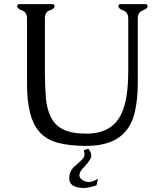

<svg xmlns="http://www.w3.org/2000/svg" viewBox="-20 -706 799 954"><path d="M418.5 32.7Q433.6 51.3 433.6 66.9Q433.6 75.7 429.2 83.5Q416 105.5 399.9 121.6Q374.5 146.5 374.5 164.6Q374.5 178.2 389.2 188Q404.3 198.2 420.9 198.2Q442.4 198.2 466.8 181.6L459.5 214.8Q421.4 228 393.6 228Q389.2 228 384.8 227.5Q326.2 223.1 324.2 183.6V178.7Q324.2 142.6 352.5 119.1Q371.6 102.1 388.7 85.9Q399.9 75.7 399.9 59.6Q399.9 50.8 396.5 40.5ZM114.3 -287.1V-614.3Q114.3 -645.5 89.8 -654.1Q65.4 -662.6 65.4 -675.3Q65.4 -685.5 75.7 -685.5H241.2Q251 -685.5 251 -675.3Q251 -662.6 227.1 -654.5Q203.1 -646.5 203.1 -615.2V-352.1Q203.1 -277.3 208 -219.7Q212.9 -162.1 233.4 -122.6Q253.4 -83 294.9 -62.5Q336.4 -42 409.7 -42Q538.6 -42 584.5 -143.6Q617.2 -214.8 617.2 -352.1V-613.8Q617.2 -645 592.8 -653.8Q568.4 -662.6 568.4 -675.3Q568.4 -685.5 578.6 -685.5H703.1Q712.9 -685.5 712.9 -675.3Q712.9 -662.6 688.7 -653.8Q664.6 -645 664.6 -613.8V-287.1Q664.1 -214.4 651.1 -154.1Q638.2 -93.8 603.5 -52.7Q541.5 19 409.7 19Q326.2 19 267.6 3.4Q209 -12.2 173.8 -53.2Q114.3 -122.1 114.3 -287.1Z"/></svg>

Font: Caudex
Style: Regular
Weight: 400
Version: Version 1.01